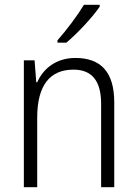

<svg xmlns="http://www.w3.org/2000/svg" viewBox="-20 -836 576 805"><path d="M398 -808V-816H332C305 -771 260 -711 221 -667V-657H258C305 -696 369 -765 398 -808ZM296 -593C215 -593 161 -548 136 -491H132L125 -583H80V-51H136V-343C136 -478 189 -544 288 -544C364 -544 404 -499 404 -400V-51H459V-407C459 -535 402 -593 296 -593Z"/></svg>

Font: Noto Sans Tamil UI SemiCondensed Light
Style: Regular
Weight: 300
Width: 4
Designer: Jelle Bosma - Monotype Design Team
Foundry: Monotype Imaging Inc.
Version: Version 2.004